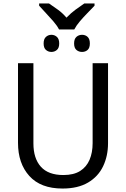

<svg xmlns="http://www.w3.org/2000/svg" viewBox="-20 -1079 729 1109"><path d="M321 -909Q309 -932 288 -956Q267 -980 245 -1003.5Q223 -1027 206 -1046V-1059H263Q288 -1042 314.5 -1023Q341 -1004 364 -977Q390 -1004 416 -1023Q442 -1042 467 -1059H526V-1046Q508 -1027 485 -1003.5Q462 -980 441.5 -956Q421 -932 409 -909ZM277 -779Q259 -779 245.5 -790.5Q232 -802 232 -828Q232 -854 245.5 -866Q259 -878 277 -878Q295 -878 308.5 -866Q322 -854 322 -828Q322 -802 308.5 -790.5Q295 -779 277 -779ZM454 -779Q435 -779 421.5 -790.5Q408 -802 408 -828Q408 -854 421.5 -866Q435 -878 454 -878Q473 -878 486 -866Q499 -854 499 -828Q499 -802 486 -790.5Q473 -779 454 -779ZM604 -252Q604 -178 575.5 -118.5Q547 -59 488.5 -24.5Q430 10 341 10Q215 10 149.5 -62.5Q84 -135 84 -254V-714H173V-251Q173 -164 216 -116Q259 -68 346 -68Q406 -68 443 -91.5Q480 -115 497.5 -156.5Q515 -198 515 -252V-714H604Z"/></svg>

Font: Noto Sans Display
Style: Regular
Weight: 400
Designer: Monotype Design Team
Foundry: Monotype Imaging Inc.
Version: Version 2.003